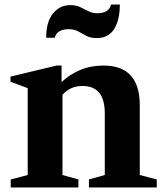

<svg xmlns="http://www.w3.org/2000/svg" viewBox="-20 -822 726 842"><path d="M27 0V-35L101.5 -54.5V-435.5L26 -463.5V-486L228 -534.5H250V-462Q284.5 -495 331 -514.8Q377.5 -534.5 434 -534.5Q593 -534.5 593 -360.5V-54.5L667.5 -35V0H370V-35L439.5 -54.5V-325.5Q439.5 -445 341.5 -445Q288.5 -445 254 -406.5V-54.5L324 -35V0ZM404.5 -655Q377 -655 358.8 -664.8Q340.5 -674.5 323.2 -684.2Q306 -694 281 -694Q255 -694 239.2 -683.8Q223.5 -673.5 220.5 -656.5H182.5Q182.5 -726 212.2 -762.8Q242 -799.5 287.5 -799.5Q313.5 -799.5 331.8 -790.8Q350 -782 367.5 -773Q385 -764 407.5 -764Q457.5 -764 467 -802H505.5Q505.5 -733.5 480.2 -694.2Q455 -655 404.5 -655Z"/></svg>

Font: Libre Caslon Text
Style: Bold
Weight: 700
Designer: Pablo Impallari, Rodrigo Fuenzalida, Katja Schimmel
Foundry: Pablo Impallari, Rodrigo Fuenzalida
Version: Version 2.000